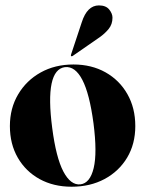

<svg xmlns="http://www.w3.org/2000/svg" viewBox="-20 -698 550 728"><path d="M258.5 -453.5Q327 -453.5 380 -423.8Q433 -394 463 -341.2Q493 -288.5 493 -220Q493 -152 462 -100.2Q431 -48.5 376.5 -19.2Q322 10 251.5 10Q183 10 130.2 -19Q77.5 -48 47.5 -100Q17.5 -152 17.5 -220Q17.5 -287.5 48.8 -340.2Q80 -393 134.2 -423.2Q188.5 -453.5 258.5 -453.5ZM285 1Q321.5 -3.5 335.2 -60.8Q349 -118 334.5 -230.5Q319.5 -343 292.2 -395.2Q265 -447.5 226.5 -443.5Q149 -433.5 178 -212.5Q192.5 -100.5 220.2 -47.8Q248 5 285 1ZM290 -613.5Q310.5 -677.5 355 -677.5Q381.5 -677.5 394 -662Q406.5 -646.5 406.5 -631Q406.5 -606 392 -588.2Q377.5 -570.5 357.5 -556.5L255 -485.5Q251.5 -483.5 249.5 -485.5Q248 -487 249.5 -491.5Z"/></svg>

Font: Fraunces 144pt
Style: Bold
Weight: 700
Version: Version 1.000;[b76b70a41]